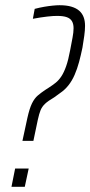

<svg xmlns="http://www.w3.org/2000/svg" viewBox="-20 -716 346 736"><path d="M66 -176 85 -264Q93 -300 102.5 -319.5Q112 -339 125 -350Q138 -361 153 -371L167 -380Q181 -389 193 -398.5Q205 -408 215 -423Q225 -438 233.5 -462Q242 -486 249 -524Q254 -551 258 -571.5Q262 -592 262 -608Q262 -624 256 -634.5Q250 -645 236.5 -650Q223 -655 199 -655Q192 -655 182.5 -654.5Q173 -654 161 -652.5Q149 -651 135 -649Q121 -647 106 -644L113 -682Q132 -687 149.5 -690Q167 -693 182.5 -694.5Q198 -696 208 -696Q235 -696 253.5 -690.5Q272 -685 283.5 -675Q295 -665 300.5 -650.5Q306 -636 306 -617Q306 -600 303 -578.5Q300 -557 296 -533Q290 -504 283 -478Q276 -452 266 -429Q256 -406 242 -388.5Q228 -371 210 -359L188 -343Q164 -329 152.5 -318Q141 -307 135.5 -293.5Q130 -280 125 -257L108 -176ZM24 0 38 -70H90L75 0Z"/></svg>

Font: Saira ExtraCondensed ExtraLight
Style: Italic
Weight: 250
Width: 2
Italic angle: -12°
Designer: Hector Gatti with collaboration of the Omnibus-Type team
Foundry: Omnibus-Type
Version: Version 1.101